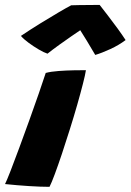

<svg xmlns="http://www.w3.org/2000/svg" viewBox="-56 -740 518 762"><path d="M140.5 1.5Q106 1.5 59 -1.5Q12 -4.5 -36 -9.5Q-29.5 -22.5 -14.2 -61.5Q1 -100.5 20.5 -153.5Q40 -206.5 60.5 -263.2Q81 -320 98.2 -369.8Q115.5 -419.5 125.5 -450.5Q146 -456 176.5 -458.2Q207 -460.5 236.8 -461Q266.5 -461.5 285 -461.5Q282.5 -444 273.2 -407.8Q264 -371.5 250.5 -324.2Q237 -277 221.2 -226.8Q205.5 -176.5 190 -130.2Q174.5 -84 161.5 -49Q148.5 -14 140.5 1.5ZM339.5 -720.5Q353.5 -702.5 372.8 -677.5Q392 -652.5 410.8 -626.8Q429.5 -601 442.5 -581Q416 -561 381.8 -545.2Q347.5 -529.5 322 -522Q306.5 -549 288.8 -577.8Q271 -606.5 262.5 -620Q249 -611 226.5 -595.5Q204 -580 179 -562Q154 -544 132.5 -527Q118.5 -531.5 98 -543.5Q77.5 -555.5 57.8 -570Q38 -584.5 27 -597.5Q63.5 -622 103.5 -646.8Q143.5 -671.5 176.8 -691Q210 -710.5 226.5 -719Q236 -719.5 258.5 -719.8Q281 -720 304.2 -720.2Q327.5 -720.5 339.5 -720.5Z"/></svg>

Font: Grandstander ExtraBold
Style: Italic
Weight: 800
Italic angle: -15°
Designer: Tyler Finck
Foundry: Etcetera Type Co
Version: Version 1.200; ttfautohint (v1.8.3)